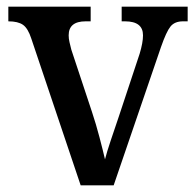

<svg xmlns="http://www.w3.org/2000/svg" viewBox="-20 -556 585 576"><path d="M74 -440Q64 -471 49 -481.5Q34 -492 5 -492V-536H252V-492H237Q186 -492 186 -450Q186 -440 188.5 -429.5Q191 -419 194 -407L256 -220Q268 -184 278.5 -144Q289 -104 295 -78Q300 -98 312 -134Q324 -170 336 -205L399 -395Q409 -428 409 -450Q409 -492 355 -492H345V-536H543V-492H529Q504 -492 491.5 -476.5Q479 -461 463 -415L321 0H222Z"/></svg>

Font: Noto Serif Khmer SemiCondensed Medium
Style: Regular
Weight: 500
Width: 4
Designer: Danh Hong and the Monotype Design Team
Foundry: Monotype Imaging Inc.
Version: Version 2.004; ttfautohint (v1.8.4.7-5d5b)